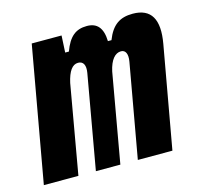

<svg xmlns="http://www.w3.org/2000/svg" viewBox="-83 -618 751 710"><g transform="rotate(-15 293.0 -263.5)"><path d="M207.5 -517.6H93.3L1 0H133.3L192.9 -339.8C202.6 -382.8 217.8 -404.3 240.2 -404.3C260.3 -404.3 268.6 -387.7 263.7 -359.4L200.2 0H293.9L354 -340.8C363.3 -383.3 381.8 -404.3 404.3 -404.3C421.9 -404.3 429.7 -387.7 424.8 -359.4L360.8 0H493.2L563 -390.6C579.1 -481 552.7 -527.3 481.9 -527.3C433.1 -527.3 402.3 -507.3 381.3 -453.1H367.7C366.2 -504.4 345.2 -527.3 306.6 -527.3C263.7 -527.3 237.8 -506.3 218.3 -453.1H204.1Z"/></g></svg>

Font: Cascadia Code NF
Style: Bold Italic
Weight: 700
Italic angle: -10°
Monospace: yes
Designer: Aaron Bell
Foundry: Saja Typeworks
Version: Version 2404.023